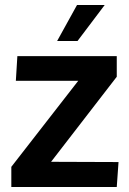

<svg xmlns="http://www.w3.org/2000/svg" viewBox="-20 -743 512 763"><path d="M25 -80 291 -422H43L49 -520H444V-438L183 -100L451 -99L444 0H25ZM207 -580 286 -723H396L288 -580Z"/></svg>

Font: Murecho Medium
Style: Regular
Weight: 500
Designer: Neil Summerour
Foundry: Positype
Version: Version 1.010; ttfautohint (v1.8.3)